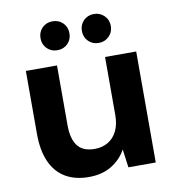

<svg xmlns="http://www.w3.org/2000/svg" viewBox="-80 -767 779 850"><g transform="rotate(-10 309.5 -341.5)"><path d="M252 12Q190 12 146.5 -14Q103 -40 80.5 -91Q58 -142 58 -216V-499H198V-230Q198 -169 222 -137.5Q246 -106 299 -106Q333 -106 359 -121.5Q385 -137 399.5 -166.5Q414 -196 414 -238V-499H554V0H431L420 -82Q397 -40 354.5 -14Q312 12 252 12ZM212 -565Q184 -565 165.5 -583.5Q147 -602 147 -630Q147 -658 165.5 -676.5Q184 -695 212 -695Q240 -695 258.5 -676.5Q277 -658 277 -630Q277 -602 258.5 -583.5Q240 -565 212 -565ZM398 -565Q370 -565 351.5 -583.5Q333 -602 333 -630Q333 -658 351.5 -676.5Q370 -695 398 -695Q425 -695 444 -676.5Q463 -658 463 -630Q463 -602 444 -583.5Q425 -565 398 -565Z"/></g></svg>

Font: DM Sans 20pt ExtraBold
Style: Regular
Weight: 800
Version: Version 4.004;gftools[0.9.30]